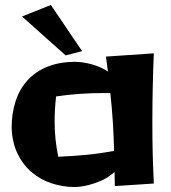

<svg xmlns="http://www.w3.org/2000/svg" viewBox="-20 -734 689 774"><path d="M442.9 16.1Q442.9 2 442.4 -12.5Q441.9 -26.9 441.9 -41Q416 -17.6 387.9 -5.6Q359.9 6.3 336.4 12.2Q309.1 19 282.2 20Q233.4 20 188.2 5.1Q143.1 -9.8 107.9 -39.6Q72.8 -69.3 51 -114Q29.3 -158.7 26.9 -217.8Q26.9 -277.3 43 -326.4Q59.1 -375.5 91.3 -410.6Q123.5 -445.8 171.4 -465.1Q219.2 -484.4 282.2 -484.9Q284.2 -484.9 297.1 -484.1Q310.1 -483.4 329.1 -479.7Q348.1 -476.1 370.6 -468Q393.1 -460 415 -445.8L407.2 -505.9L600.1 -519Q594.2 -378.9 594.2 -240.2Q594.2 -206.5 594.5 -176.5Q594.7 -146.5 595.5 -116.9Q596.2 -87.4 597.4 -57.4Q598.6 -27.3 600.1 5.9ZM214.8 -102.1Q272.9 -104.5 329.1 -109.9Q385.3 -115.2 439.9 -126Q438.5 -186.5 434.8 -243.2Q431.2 -299.8 424.8 -358.9H397Q349.6 -358.9 302 -355.7Q254.4 -352.5 206.1 -345.2Q200.2 -293.9 200.2 -242.2Q200.2 -222.7 201.2 -205.8Q202.1 -189 203.9 -172.4Q205.6 -155.8 208.3 -138.7Q210.9 -121.6 214.8 -102.1ZM185.1 -713.9 311 -527.8 244.6 -510.7 68.8 -667.5Z"/></svg>

Font: Galindo
Style: Regular
Weight: 400
Version: Version 1.000